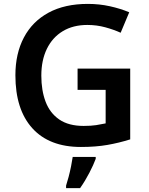

<svg xmlns="http://www.w3.org/2000/svg" viewBox="-20 -744 766 985"><path d="M378 -392H648V-29Q591 -11 531 -0.5Q471 10 395 10Q233 10 146 -86Q59 -182 59 -358Q59 -469 102.5 -551.5Q146 -634 229 -679Q312 -724 431 -724Q489 -724 543.5 -712Q598 -700 643 -681L599 -576Q564 -592 520 -604Q476 -616 428 -616Q355 -616 302 -584Q249 -552 220.5 -493.5Q192 -435 192 -356Q192 -280 214 -222Q236 -164 284 -131Q332 -98 409 -98Q447 -98 473 -102Q499 -106 522 -111V-283H378ZM471 71Q460 101 438.5 142.5Q417 184 391 221H319V208Q325 190 332 163.5Q339 137 344.5 109.5Q350 82 353 61H471Z"/></svg>

Font: Noto Sans Gujarati SemiBold
Style: Regular
Weight: 600
Designer: Jelle Bosma - Monotype Design Team, Universal Thirst
Foundry: Monotype Imaging Inc.
Version: Version 2.106; ttfautohint (v1.8.4.7-5d5b)